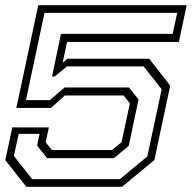

<svg xmlns="http://www.w3.org/2000/svg" viewBox="-28 -720 739 740"><path d="M73.5 0 -7.5 -103 19.5 -229H160.5L148 -172L172 -141.5H403.5L440.5 -172L472.5 -321.5L448.5 -352H222L168.5 -304H35L119.5 -700H691.5L661.5 -558.5H230.5L213.5 -478.5L231.5 -493.5H547L628 -390L567 -103L442 0ZM96 -29.5H434L540 -117.5L595 -376L526 -464H230L182.5 -425H172.5L207 -589.5H637.5L655 -670.5H143.5L72 -334H164L221 -383H469L506 -336.5L468 -157.5L411 -110.5H153.5L115 -159L124.5 -204H44L25.5 -119Z"/></svg>

Font: Tourney Expanded Light
Style: Italic
Weight: 300
Width: 7
Italic angle: -12°
Designer: Tyler Finck
Foundry: Etcetera Type Co
Version: Version 1.010; ttfautohint (v1.8.3)